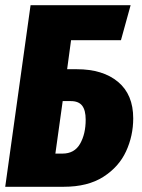

<svg xmlns="http://www.w3.org/2000/svg" viewBox="-20 -715 542 735"><path d="M490 -262Q490 -195 462.5 -135.5Q435 -76 375.5 -38Q316 0 224 0H0L97 -695H480L443 -561H252L237 -450H274Q374 -450 432 -401.5Q490 -353 490 -262ZM308 -257Q308 -293 294.5 -310.5Q281 -328 251 -328H220L192 -127H219Q265 -127 286.5 -164.5Q308 -202 308 -257Z"/></svg>

Font: Fira Sans Extra Condensed ExtraBold
Style: Italic
Weight: 800
Width: 3
Italic angle: -8°
Designer: Carrois Corporate & Edenspiekermann AG
Foundry: Carrois Corporate GbR & Edenspiekermann AG
Version: Version 4.203